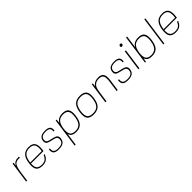

<svg xmlns="http://www.w3.org/2000/svg" viewBox="403 -2405 4311 4311"><g transform="rotate(-45 2558.0 -250.0)"><path d="M157 -250 122 0H90L160 -500H189L181 -419Q226 -510 331 -510H374L369 -479H326Q248 -479 211.5 -427.5Q175 -376 157 -250Z M454 -209Q446 -109 482 -63.5Q518 -18 610 -18Q678 -18 719 -46Q760 -74 790 -142H821Q790 -62 739 -26Q688 10 606 10Q492 10 450 -51.5Q408 -113 427 -250Q446 -387 506 -448.5Q566 -510 679 -510Q791 -510 832.5 -444Q874 -378 854 -232L850 -209ZM675 -482Q577 -482 527 -428Q477 -374 459 -251L457 -237H822Q841 -369 806.5 -425.5Q772 -482 675 -482Z M1035 -379Q1031 -346 1046 -325Q1061 -304 1088.5 -294Q1116 -284 1150 -277.5Q1184 -271 1217.5 -262.5Q1251 -254 1278 -241Q1305 -228 1319 -201Q1333 -174 1328 -133Q1321 -83 1297 -51.5Q1273 -20 1230.5 -5Q1188 10 1123 10Q1027 10 988.5 -28Q950 -66 962 -150H993Q986 -102 998 -73Q1010 -44 1041 -30.5Q1072 -17 1127 -17Q1209 -17 1248 -43.5Q1287 -70 1295 -131Q1300 -166 1285.5 -188.5Q1271 -211 1243.5 -222Q1216 -233 1182 -240Q1148 -247 1114.5 -255Q1081 -263 1053.5 -275Q1026 -287 1012 -313Q998 -339 1003 -377Q1013 -447 1059 -478.5Q1105 -510 1197 -510Q1288 -510 1324.5 -474.5Q1361 -439 1350 -360H1319Q1328 -426 1298.5 -454.5Q1269 -483 1192.5 -483Q1116 -483 1079.5 -459Q1043 -435 1035 -379Z M1749 -510Q1860 -510 1901 -448.5Q1942 -387 1923 -250Q1904 -113 1845.5 -51.5Q1787 10 1676 10Q1603 10 1561 -16Q1519 -42 1504 -96L1463 200H1431L1529 -500H1558L1548 -404Q1606 -510 1749 -510ZM1741 -480Q1645 -480 1594 -425.5Q1543 -371 1526 -250Q1509 -129 1545 -74Q1581 -19 1677 -19Q1772 -19 1823 -74Q1874 -129 1891 -250Q1908 -371 1872.5 -425.5Q1837 -480 1741 -480Z M2305 -510Q2422 -510 2466.5 -448.5Q2511 -387 2492 -250Q2473 -113 2411 -51.5Q2349 10 2232 10Q2113 10 2068.5 -51.5Q2024 -113 2043 -250Q2062 -387 2124 -448.5Q2186 -510 2305 -510ZM2075 -250Q2058 -127 2095.5 -73.5Q2133 -20 2236 -20Q2338 -20 2390.5 -74Q2443 -128 2460 -250Q2477 -373 2440 -426.5Q2403 -480 2300 -480Q2197 -480 2145 -427Q2093 -374 2075 -250Z M2707 -500 2698 -414Q2754 -510 2888 -510Q2983 -510 3018 -453Q3053 -396 3035 -270L2997 0H2964L3002 -270Q3013 -344 3003.5 -391Q2994 -438 2964 -459Q2934 -480 2879 -480Q2844 -480 2815.5 -473Q2787 -466 2766.5 -451.5Q2746 -437 2730.5 -419Q2715 -401 2705 -376Q2695 -351 2688.5 -325Q2682 -299 2678 -267L2640 0H2607L2677 -500Z M3231 -379Q3227 -346 3242 -325Q3257 -304 3284.5 -294Q3312 -284 3346 -277.5Q3380 -271 3413.5 -262.5Q3447 -254 3474 -241Q3501 -228 3515 -201Q3529 -174 3524 -133Q3517 -83 3493 -51.5Q3469 -20 3426.5 -5Q3384 10 3319 10Q3223 10 3184.5 -28Q3146 -66 3158 -150H3189Q3182 -102 3194 -73Q3206 -44 3237 -30.5Q3268 -17 3323 -17Q3405 -17 3444 -43.5Q3483 -70 3491 -131Q3496 -166 3481.5 -188.5Q3467 -211 3439.5 -222Q3412 -233 3378 -240Q3344 -247 3310.5 -255Q3277 -263 3249.5 -275Q3222 -287 3208 -313Q3194 -339 3199 -377Q3209 -447 3255 -478.5Q3301 -510 3393 -510Q3484 -510 3520.5 -474.5Q3557 -439 3546 -360H3515Q3524 -426 3494.5 -454.5Q3465 -483 3388.5 -483Q3312 -483 3275.5 -459Q3239 -435 3231 -379Z M3687 0H3654L3724 -500H3757ZM3767 -693Q3803 -693 3798.5 -658Q3794 -623 3758 -623Q3723 -623 3727.5 -658Q3732 -693 3767 -693Z M4083 10Q4034 10 3999.5 -1.5Q3965 -13 3943 -36.5Q3921 -60 3911 -96L3895 0H3866L3964 -700H3996L3955 -404Q4013 -510 4156 -510Q4267 -510 4308 -448.5Q4349 -387 4330 -250Q4311 -113 4252.5 -51.5Q4194 10 4083 10ZM4084 -20Q4179 -20 4230 -74.5Q4281 -129 4298 -250Q4315 -371 4279.5 -425.5Q4244 -480 4148 -480Q4052 -480 4001 -425.5Q3950 -371 3933 -250Q3916 -129 3952 -74.5Q3988 -20 4084 -20Z M4445 0 4543 -700H4575L4477 0Z M4689 -209Q4681 -109 4717 -63.5Q4753 -18 4845 -18Q4913 -18 4954 -46Q4995 -74 5025 -142H5056Q5025 -62 4974 -26Q4923 10 4841 10Q4727 10 4685 -51.5Q4643 -113 4662 -250Q4681 -387 4741 -448.5Q4801 -510 4914 -510Q5026 -510 5067.5 -444Q5109 -378 5089 -232L5085 -209ZM4910 -482Q4812 -482 4762 -428Q4712 -374 4694 -251L4692 -237H5057Q5076 -369 5041.5 -425.5Q5007 -482 4910 -482Z"/></g></svg>

Font: Fivo Sans Thin
Style: Regular
Weight: 250
Foundry: Alexander Slobzheninov
Version: 1.0